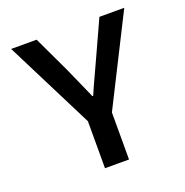

<svg xmlns="http://www.w3.org/2000/svg" viewBox="-119 -763 839 871"><g transform="rotate(-20 300.0 -327.0)"><path d="M242 0V-227L27 -654H150L233 -478Q250 -441 266 -404Q282 -367 300 -327H304Q321 -367 338.5 -404Q356 -441 373 -479L453 -654H573L358 -227V0Z"/></g></svg>

Font: Source Code Pro SemiBold
Style: Regular
Weight: 600
Monospace: yes
Designer: Paul D. Hunt, Teo Tuominen
Foundry: Adobe Systems Incorporated
Version: Version 1.018;hotconv 1.0.116;makeotfexe 2.5.65601